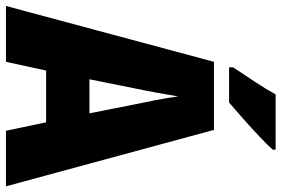

<svg xmlns="http://www.w3.org/2000/svg" viewBox="-174 -794 967 660"><g transform="rotate(90 310.0 -463.5)"><path d="M429 0 400 -138H222L192 0H0L192 -715H426L620 0ZM340 -434Q332 -471 323.5 -515.5Q315 -560 311 -592Q306 -561 298 -517.5Q290 -474 282 -436L252 -287H369ZM494 -917Q478 -899 449.5 -872Q421 -845 389.5 -817Q358 -789 332 -767H211V-781Q235 -817 260.5 -855.5Q286 -894 304 -927H494Z"/></g></svg>

Font: Noto Sans Kannada Condensed Black
Style: Regular
Weight: 900
Width: 3
Designer: Jelle Bosma - Monotype Design Team
Foundry: Monotype Imaging Inc.
Version: Version 2.005; ttfautohint (v1.8.4.7-5d5b)